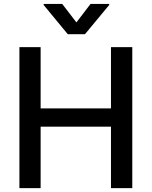

<svg xmlns="http://www.w3.org/2000/svg" viewBox="-20 -970 782 990"><path d="M300.8 -949.7 374 -854.5 446.8 -949.7H543V-944.3L418 -793.5H329.6L205.1 -944.3V-949.7ZM80.1 0V-727.1H189.5V-411.1H552.2V-727.1H662.1V0H552.2V-316.9H189.5V0Z"/></svg>

Font: Interop Med
Style: Regular
Weight: 500
Designer: Rasmus Andersson, Google, Jang Haemin
Foundry: jhaemin
Version: Version 1.007